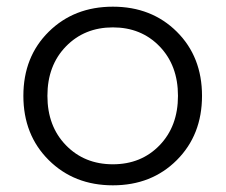

<svg xmlns="http://www.w3.org/2000/svg" viewBox="-20 -550 676 575"><path d="M509.5 -70.5Q434 5 318 5Q202 5 126 -70.5Q50 -146 50 -263Q50 -380 126 -455Q202 -530 318 -530Q434 -530 509.5 -455Q585 -380 585 -263Q585 -146 509.5 -70.5ZM177.5 -115Q233 -58 318 -58Q403 -58 458 -115Q513 -172 513 -263Q513 -354 458 -411Q403 -468 318 -468Q233 -468 177.5 -411Q122 -354 122 -263Q122 -172 177.5 -115Z"/></svg>

Font: Montserrat Alternates
Style: Regular
Weight: 400
Designer: Julieta Ulanovsky
Foundry: Julieta Ulanovsky
Version: Version 7.200;PS 007.200;hotconv 1.0.88;makeotf.lib2.5.64775